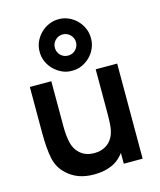

<svg xmlns="http://www.w3.org/2000/svg" viewBox="-131 -987 914 1097"><g transform="rotate(-15 326.0 -439.0)"><path d="M168.5 -741.5Q168 -772 180.2 -799.8Q192.5 -827.5 213.8 -848.8Q235 -870 262.8 -882.2Q290.5 -894.5 321 -894Q351 -894.5 378.8 -882.2Q406.5 -870 427.5 -848.8Q448.5 -827.5 460.5 -799.8Q472.5 -772 472 -741.5Q472.5 -711.5 460.5 -683.5Q448.5 -655.5 427.5 -634.5Q406.5 -613.5 378.8 -601Q351 -588.5 321 -589.5Q290.5 -588.5 262.8 -601Q235 -613.5 213.8 -634.5Q192.5 -655.5 180.2 -683.5Q168 -711.5 168.5 -741.5ZM258.5 -741.5Q258.5 -715.5 276.5 -697Q295 -679 321 -679Q347 -679 365 -697Q383.5 -715.5 383.5 -741.5Q383.5 -767.5 365 -785.5Q347 -804 321 -804Q295 -804 276.5 -785.5Q258.5 -767.5 258.5 -741.5ZM579 -562.5V0H467.5V-63.5L455 -49Q429 -18.5 391.2 -3Q353.5 12.5 311.5 14.5Q307.5 15 301.2 15.2Q295 15.5 286.5 15.5Q190.5 15.5 130 -41.5Q86.5 -81 74.5 -140.5Q62.5 -199.5 62.5 -290.5V-562.5H189.5V-296Q189.5 -239 199.2 -198.2Q209 -157.5 234.5 -134.5Q267 -102 323 -102Q368 -102 402 -128Q436 -155.5 446 -206.5Q452 -233.5 452 -316.5V-317.5V-562.5Z"/></g></svg>

Font: Russisch Sans
Style: Bold
Weight: 700
Designer: Michael Sharanda (font) & Cristiano Sobral (main changes)
Foundry: Michael Sharanda
Version: Version 2.00;September 8, 2020;FontCreator 13.0.0.2681 64-bi